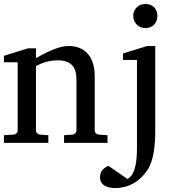

<svg xmlns="http://www.w3.org/2000/svg" viewBox="-20 -728 898 977"><path d="M327 -494C316 -494 304 -492 291 -489C244 -477 201 -454 163 -432V-482H122L0 -444V-411H70V-64C70 -52 60 -44 49 -43L0 -40V-1H226V-40L184 -43C173 -44 163 -52 163 -64V-392C193 -408 230 -421 273 -421C340 -421 369 -389 369 -324V-64C369 -52 359 -44 348 -43L306 -40V-1H527V-40L483 -43C472 -44 462 -52 462 -64V-340C462 -433 418 -494 328 -494ZM629 183 532 116C509 126 489 141 489 174C489 214 524 229 565 229C642 229 697 188 731 136C762 89 770 12 770 -64V-494H729L606 -456V-423H677V21C677 87 671 159 629 183ZM720 -708C685 -708 658 -682 658 -647C658 -612 685 -585 720 -585C756 -585 781 -611 781 -647C781 -683 756 -708 720 -708Z"/></svg>

Font: Veleka
Style: Regular
Weight: 400
Designer: Stefan Peev, Context Ltd, 2016; SIL International, 1997-2014.
Foundry: Stefan Peev, Context Ltd, 2016
Version: Version 1.000